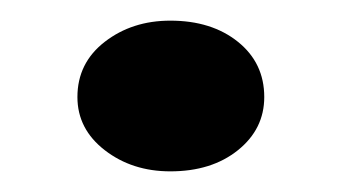

<svg xmlns="http://www.w3.org/2000/svg" viewBox="-20 -153 330 186"><path d="M145 13Q108 13 81.5 -7.5Q55 -28 55 -59Q55 -92 81.5 -112.5Q108 -133 145 -133Q185 -133 210.5 -112.5Q236 -92 236 -59Q236 -28 210.5 -7.5Q185 13 145 13Z"/></svg>

Font: BioRhyme ExtraBold SemiBold
Style: Regular
Weight: 600
Version: Version 1.600;gftools[0.9.33]